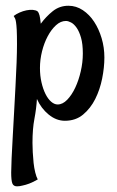

<svg xmlns="http://www.w3.org/2000/svg" viewBox="-20 -407 414 678"><path d="M221.7 -386.7Q249 -386.7 272.5 -371.1Q295.9 -355.5 312.5 -330.1Q329.1 -304.7 338.9 -272Q348.6 -239.3 348.6 -204.1Q348.6 -168.9 340.8 -129.9Q333 -90.8 316.4 -57.6Q299.8 -24.4 273.4 -2.4Q247.1 19.5 209 19.5Q178.7 19.5 151.9 -2.4Q125 -24.4 110.4 -57.6Q108.4 -23.4 101.6 12.2Q94.7 47.9 94.7 97.7Q94.7 112.3 95.7 130.9Q96.7 149.4 98.6 168Q100.6 186.5 104.5 202.1Q108.4 217.8 113.3 226.6Q96.7 236.3 83.5 241.2Q70.3 246.1 60.5 248Q49.8 251 40 251Q27.3 251 23.4 240.2Q19.5 229.5 19.5 202.1Q19.5 184.6 21 151.9Q22.5 119.1 24.9 77.1Q27.3 35.2 29.8 -11.2Q32.2 -57.6 34.7 -102.5Q37.1 -147.5 38.6 -186Q40 -224.6 40 -251Q40 -283.2 39.1 -301.3Q38.1 -319.3 36.6 -328.6Q35.2 -337.9 33.2 -341.8Q31.2 -345.7 28.3 -350.6Q37.1 -357.4 49.3 -362.8Q61.5 -368.2 73.7 -370.6Q85.9 -373 96.2 -372.1Q106.4 -371.1 112.3 -367.2Q117.2 -362.3 119.6 -352.5Q122.1 -342.8 124 -323.2Q142.6 -348.6 166.5 -367.7Q190.4 -386.7 221.7 -386.7ZM183.6 -38.1Q201.2 -38.1 217.3 -54.7Q233.4 -71.3 245.6 -97.2Q257.8 -123 265.1 -154.8Q272.5 -186.5 272.5 -217.8Q272.5 -252 266.1 -273.9Q259.8 -295.9 250.5 -309.1Q241.2 -322.3 231 -327.6Q220.7 -333 212.9 -333Q194.3 -333 177.7 -317.9Q161.1 -302.7 148.4 -278.8Q135.7 -254.9 128.4 -225.6Q121.1 -196.3 121.1 -167Q121.1 -139.6 126.5 -116.2Q131.8 -92.8 140.6 -75.2Q149.4 -57.6 160.6 -47.9Q171.9 -38.1 183.6 -38.1Z"/></svg>

Font: Rancho
Style: Regular
Weight: 400
Designer: Font Diner, Inc
Foundry: Font Diner, Inc
Version: Version 1.001